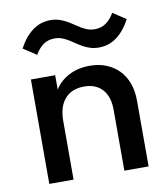

<svg xmlns="http://www.w3.org/2000/svg" viewBox="-80 -775 739 843"><g transform="rotate(-10 289.5 -353.5)"><path d="M180 -465.5V-401.4Q203.2 -438.2 243.4 -459.1Q283.6 -480 336.4 -480Q376.8 -480 409.5 -466.8Q442.3 -453.6 465.7 -429.5Q489.1 -405.5 501.8 -370.9Q514.5 -336.4 514.5 -293.2V0H406.4V-270.9Q406.4 -330.5 377.3 -362.5Q348.2 -394.5 295.9 -394.5Q240.9 -394.5 210.5 -360Q180 -325.5 180 -261.8V0H71.8V-465.5ZM59.5 -605.5Q85 -654.1 120.5 -680.7Q155.9 -707.3 201.4 -707.3Q222.3 -707.3 239.3 -701.8Q256.4 -696.4 271.1 -688.2Q285.9 -680 299.3 -670.7Q312.7 -661.4 326.4 -653.2Q340 -645 354.8 -639.5Q369.5 -634.1 386.8 -634.1Q416.8 -634.1 438.2 -650Q459.5 -665.9 474.1 -691.8L532.3 -653.6Q506.8 -605 471.4 -578.4Q435.9 -551.8 390.5 -551.8Q369.5 -551.8 352.5 -557.3Q335.5 -562.7 320.7 -570.9Q305.9 -579.1 292.5 -588.4Q279.1 -597.7 265.5 -605.9Q251.8 -614.1 237.3 -619.5Q222.7 -625 205 -625Q175 -625 153.6 -609.1Q132.3 -593.2 117.7 -567.3Z"/></g></svg>

Font: Spartan MB SemBd
Style: Regular
Weight: 600
Designer: Matt Bailey, Mirko Velimirovic
Foundry: Matt Bailey
Version: Version 1.005